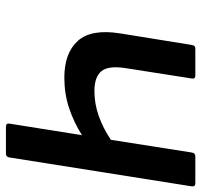

<svg xmlns="http://www.w3.org/2000/svg" viewBox="-36 -660 695 664"><g transform="rotate(90 312.0 -327.5)"><path d="M614 -655Q625 -655 624 -643L524 -12Q522 0 511 0H418Q405 0 407 -12L447 -263Q403 -235 353.5 -218.5Q304 -202 248 -202Q163 -202 121 -248.5Q79 -295 95 -395L135 -643Q137 -655 147 -655H241Q253 -655 251 -643L215 -413Q206 -355 225.5 -330.5Q245 -306 295 -306Q338 -306 380.5 -321Q423 -336 463 -363L507 -643Q509 -655 520 -655Z"/></g></svg>

Font: Sofia Sans
Style: Bold Italic
Weight: 700
Italic angle: -9°
Designer: Botio Nikoltchev, Ani Petrova
Foundry: lettersoup
Version: Version 4.101; ttfautohint (v1.8.4.7-5d5b)